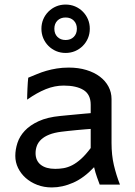

<svg xmlns="http://www.w3.org/2000/svg" viewBox="-20 -801 587 833"><path d="M373.5 -241.7Q364.3 -241.2 347.7 -239.7Q331.1 -238.3 312.5 -236.6Q293.9 -234.9 276.1 -232.9Q258.3 -231 246.6 -229.5Q215.3 -225.6 193.8 -217Q172.4 -208.5 159.2 -196.3Q146 -184.1 140.1 -168.7Q134.3 -153.3 134.3 -136.7Q134.3 -104 156.7 -86.2Q179.2 -68.4 219.7 -68.4Q238.3 -68.4 256.3 -71.5Q274.4 -74.7 293.2 -84.2Q312 -93.8 331.8 -111.6Q351.6 -129.4 373.5 -158.7ZM463.9 -180.7Q463.9 -127.9 474.1 -84.5Q484.4 -41 500.5 0H412.6Q408.2 -11.7 400.9 -32Q393.6 -52.2 388.2 -75.7Q344.7 -29.3 297.9 -8.5Q251 12.2 205.1 12.2Q170.4 12.2 141.4 1Q112.3 -10.3 91.3 -29.1Q70.3 -47.9 58.3 -72.5Q46.4 -97.2 46.4 -124.5Q46.4 -152.3 55.7 -180.9Q64.9 -209.5 87.4 -233.6Q109.9 -257.8 147.5 -275.1Q185.1 -292.5 241.7 -297.9Q254.4 -299.3 273.7 -301Q293 -302.7 312.7 -304.7Q332.5 -306.6 349.4 -308.1Q366.2 -309.6 373.5 -310.1V-346.7Q373.5 -391.1 342.5 -410.4Q311.5 -429.7 256.3 -429.7Q217.3 -429.7 179 -414.3Q140.6 -398.9 97.7 -368.7Q97.7 -376.5 98.1 -389.4Q98.6 -402.3 99.1 -416.3Q99.6 -430.2 100.6 -443.1Q101.6 -456.1 102.5 -463.9Q121.6 -471.7 140.9 -479.7Q160.2 -487.8 181.4 -493.9Q202.6 -500 226.6 -503.9Q250.5 -507.8 278.3 -507.8Q320.3 -507.8 354.7 -497.3Q389.2 -486.8 413.3 -468.5Q437.5 -450.2 450.7 -425.3Q463.9 -400.4 463.9 -371.1ZM159.7 -676.3Q159.7 -698.2 167.7 -717.3Q175.8 -736.3 190.2 -750.7Q204.6 -765.1 223.6 -773.2Q242.7 -781.2 264.6 -781.2Q286.6 -781.2 305.7 -773.2Q324.7 -765.1 339.1 -750.7Q353.5 -736.3 361.6 -717.3Q369.6 -698.2 369.6 -676.3Q369.6 -654.3 361.6 -635.3Q353.5 -616.2 339.1 -601.8Q324.7 -587.4 305.7 -579.3Q286.6 -571.3 264.6 -571.3Q242.7 -571.3 223.6 -579.3Q204.6 -587.4 190.2 -601.8Q175.8 -616.2 167.7 -635.3Q159.7 -654.3 159.7 -676.3ZM313.5 -676.3Q313.5 -698.2 300 -711.7Q286.6 -725.1 264.6 -725.1Q242.7 -725.1 229.2 -711.7Q215.8 -698.2 215.8 -676.3Q215.8 -654.3 229.2 -640.9Q242.7 -627.4 264.6 -627.4Q286.6 -627.4 300 -640.9Q313.5 -654.3 313.5 -676.3Z"/></svg>

Font: Andika Phon
Style: Regular
Weight: 400
Designer: Victor Gaultney, Annie Olsen, Julie Remington, Don Collingsworth, Eric Hays, Becca Hirsbrunner
Foundry: SIL International
Version: Version 5.000